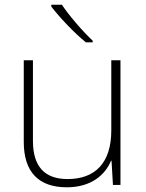

<svg xmlns="http://www.w3.org/2000/svg" viewBox="-20 -786 622 816"><path d="M243 -766H198V-758C231 -715 293 -648 345 -606H374V-613C331 -653 271 -723 243 -766ZM492 -530H453V-232C453 -92 383 -25 267 -25C172 -25 120 -76 120 -187V-530H81V-183C81 -55 144 10 264 10C368 10 427 -43 452 -103H454L460 0H492Z"/></svg>

Font: Noto Sans Arabic ExtLt
Style: Regular
Weight: 200
Designer: Monotype Design Team, Nadine Chahine, Nizar Qandah and Khaled Hosny
Foundry: Monotype Imaging Inc.
Version: Version 2.012